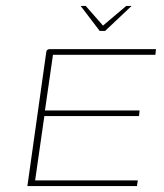

<svg xmlns="http://www.w3.org/2000/svg" viewBox="-20 -625 551 645"><path d="M251 -605H268L326 -539L404 -605H422L333 -521H315ZM72 0 134 -440Q135 -447 135.5 -451Q136 -455 139 -457.5Q142 -460 147 -460H504L502 -441H158L131 -254H449L447 -235H129L98 -19H443L440 0Z"/></svg>

Font: Genos Thin
Style: Italic
Weight: 100
Italic angle: -8°
Designer: Robert E. Leuschke
Foundry: Robert E. Leuschke
Version: Version 1.010